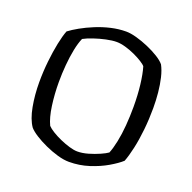

<svg xmlns="http://www.w3.org/2000/svg" viewBox="-127 -847 972 973"><g transform="rotate(20 359.0 -360.0)"><path d="M344 0Q316 0 281.5 -10Q247 -20 213 -35.5Q179 -51 152.5 -68Q126 -85 113 -100Q88 -136 76.5 -198Q65 -260 65 -328Q65 -385 71 -441Q77 -497 86.5 -543Q96 -589 107 -617Q128 -633 160 -651Q192 -669 231 -685Q270 -701 311 -710.5Q352 -720 392 -720Q416 -720 448.5 -711Q481 -702 514.5 -687.5Q548 -673 574.5 -656.5Q601 -640 614 -624Q628 -598 636.5 -562Q645 -526 649 -485.5Q653 -445 653 -402Q653 -343 647 -285.5Q641 -228 630.5 -180.5Q620 -133 608 -102Q585 -81 544 -57Q503 -33 451.5 -16.5Q400 0 344 0ZM366 -64Q393 -64 424 -73Q455 -82 482 -94Q509 -106 521 -115Q532 -142 540.5 -183Q549 -224 553 -273Q557 -322 557 -374Q557 -437 550.5 -492Q544 -547 533 -584Q527 -592 508 -604Q489 -616 464 -627.5Q439 -639 412.5 -646.5Q386 -654 365 -654Q341 -654 308.5 -647Q276 -640 245 -629.5Q214 -619 194 -608Q182 -581 174 -541Q166 -501 162 -455Q158 -409 158 -363Q158 -298 166.5 -237Q175 -176 193 -139Q203 -128 224 -115Q245 -102 271 -90.5Q297 -79 322.5 -71.5Q348 -64 366 -64Z"/></g></svg>

Font: Texturina Medium 12pt Light
Style: Regular
Weight: 300
Version: Version 1.002